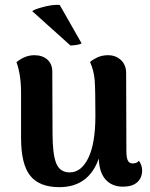

<svg xmlns="http://www.w3.org/2000/svg" viewBox="-20 -758 621 793"><path d="M567 -54Q567 -23 546.5 -5Q526 13 488 13Q443 13 416.5 -16Q390 -45 388 -103Q346 15 225 15Q143 15 105 -32Q67 -79 67 -188V-374Q67 -450 48 -501Q83 -530 122 -530Q155 -530 175.5 -512Q196 -494 196 -462L197 -208Q197 -122 212 -84Q227 -46 268 -46Q316 -46 345 -106Q374 -166 374 -280Q374 -390 371 -427.5Q368 -465 352 -502Q363 -512 382.5 -521Q402 -530 426 -530Q458 -530 479.5 -510Q501 -490 501 -456L502 -135Q502 -107 508 -95Q514 -83 528 -83Q545 -83 554 -94Q567 -75 567 -54ZM216 -738Q224 -738 227 -737L317 -579Q308 -572 271 -570L113 -712Q121 -719 156 -728.5Q191 -738 216 -738Z"/></svg>

Font: Arima Madurai Black
Style: Regular
Weight: 900
Designer: Joana Correia and Natanael Gama
Foundry: NDISCOVER
Version: Version 1.019